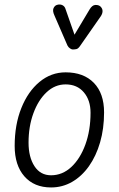

<svg xmlns="http://www.w3.org/2000/svg" viewBox="-20 -821 521 844"><path d="M204.5 3Q130 3 87.2 -45.8Q44.5 -94.5 44.5 -179.5Q44.5 -273 73.8 -346Q103 -419 153.8 -461Q204.5 -503 268.5 -503Q347.5 -503 392.5 -456.8Q437.5 -410.5 437.5 -327Q437.5 -255.5 420 -195.2Q402.5 -135 371 -90.5Q339.5 -46 297 -21.5Q254.5 3 204.5 3ZM204.5 -50.5Q254.5 -50.5 293.8 -87.2Q333 -124 355.5 -186.2Q378 -248.5 378 -325.5Q378 -380.5 348.5 -415.2Q319 -450 268.5 -450Q221.5 -450 184.8 -415.5Q148 -381 126.8 -323Q105.5 -265 105.5 -194Q105.5 -130.5 131.5 -90.5Q157.5 -50.5 204.5 -50.5ZM299.5 -603.5Q295 -603.5 287.8 -608.2Q280.5 -613 276.5 -621L219.5 -752.5Q210 -773 215.2 -784.8Q220.5 -796.5 230.5 -799.5Q244 -803.5 254.5 -798.2Q265 -793 268.5 -780L307.5 -668.5L373.5 -779Q385 -798.5 398.8 -799.2Q412.5 -800 421 -793Q431 -783.5 430.8 -772Q430.5 -760.5 423 -749.5L332 -619Q323.5 -606.5 315.2 -605Q307 -603.5 299.5 -603.5Z"/></svg>

Font: Edu AU VIC WA NT Hand
Style: Regular
Weight: 400
Designer: Tina and Corey Anderson, Eben Sorkin, Mirko Velimirovic
Foundry: Google for Education
Version: Version 1.001